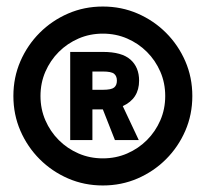

<svg xmlns="http://www.w3.org/2000/svg" viewBox="-20 -729 630 588"><path d="M295 -161Q238 -161 188.5 -182.5Q139 -204 101.5 -241.5Q64 -279 42.5 -328.5Q21 -378 21 -435Q21 -492 42.5 -541.5Q64 -591 101.5 -628.5Q139 -666 188.5 -687.5Q238 -709 295 -709Q352 -709 401.5 -687.5Q451 -666 488.5 -628.5Q526 -591 547.5 -541.5Q569 -492 569 -435Q569 -378 547.5 -328.5Q526 -279 488.5 -241.5Q451 -204 401.5 -182.5Q352 -161 295 -161ZM295 -244Q335 -244 369.5 -259Q404 -274 430 -300Q456 -326 471 -360.5Q486 -395 486 -435Q486 -475 471 -509.5Q456 -544 430 -570Q404 -596 369.5 -611Q335 -626 295 -626Q255 -626 220.5 -611Q186 -596 160 -570Q134 -544 119 -509.5Q104 -475 104 -435Q104 -395 119 -360.5Q134 -326 160 -300Q186 -274 220.5 -259Q255 -244 295 -244ZM195 -570H295Q353 -570 379.5 -546.5Q406 -523 406 -482Q406 -427 356 -404L405 -300H332L295 -394H263V-300H195ZM295 -454Q321 -454 329.5 -461Q338 -468 338 -482Q338 -496 329.5 -503Q321 -510 295 -510H263V-454Z"/></svg>

Font: 
Style: 㨦
Weight: 700
Designer: A.Korolkova, Vitaly Kuzmin
Foundry: ParaType Ltd
Version: Version 2.000